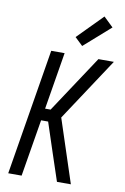

<svg xmlns="http://www.w3.org/2000/svg" viewBox="-105 -1042 719 1102"><g transform="rotate(10 255.0 -491.0)"><path d="M24 0 145 -735H223L168 -402H200L420 -735H510L268 -368L389 0H308L255 -159L198 -332H157L102 0ZM315 -793 269 -837 412 -982 468 -928Z"/></g></svg>

Font: Iosevka Algr
Style: Italic
Weight: 400
Italic angle: -9°
Monospace: yes
Designer: Belleve Invis
Foundry: Belleve Invis
Version: Version 26.0.2; ttfautohint (v1.8.3)